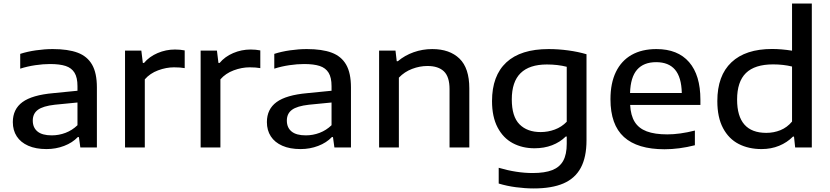

<svg xmlns="http://www.w3.org/2000/svg" viewBox="-20 -828 4660 1078"><path d="M524 -337V0H431L423 -58.5H417Q386.5 -26.5 340 -8.8Q293.5 9 241 9Q181 9 138.5 -9.8Q96 -28.5 74 -62.5Q52 -96.5 52 -142.5Q52 -215 106.2 -254.8Q160.5 -294.5 279 -305L415 -318.5V-344.5Q415 -392.5 398.5 -419.5Q382 -446.5 348.8 -457.5Q315.5 -468.5 260.5 -468.5Q222.5 -468.5 178.2 -462Q134 -455.5 93.5 -442.5V-525.5Q133.5 -538.5 182.2 -545.5Q231 -552.5 276 -552.5Q362 -552.5 416 -532.2Q470 -512 497 -465Q524 -418 524 -337ZM415 -125V-252.5L287.5 -240Q221 -232.5 192.5 -211.2Q164 -190 164 -151Q164 -111.5 190.5 -89.8Q217 -68 270.5 -68Q310.5 -68 348 -82.2Q385.5 -96.5 415 -125Z M682 -544H773.5L782 -474.5H788.5Q818 -510 864.8 -530Q911.5 -550 962.5 -550Q991.5 -550 1017 -545V-445.5Q992.5 -450 957 -450Q913 -450 867.5 -433Q822 -416 793 -382.5V0H682Z M1106.5 -544H1198L1206.5 -474.5H1213Q1242.5 -510 1289.2 -530Q1336 -550 1387 -550Q1416 -550 1441.5 -545V-445.5Q1417 -450 1381.5 -450Q1337.5 -450 1292 -433Q1246.5 -416 1217.5 -382.5V0H1106.5Z M1950.5 -337V0H1857.5L1849.5 -58.5H1843.5Q1813 -26.5 1766.5 -8.8Q1720 9 1667.5 9Q1607.5 9 1565 -9.8Q1522.5 -28.5 1500.5 -62.5Q1478.5 -96.5 1478.5 -142.5Q1478.5 -215 1532.8 -254.8Q1587 -294.5 1705.5 -305L1841.5 -318.5V-344.5Q1841.5 -392.5 1825 -419.5Q1808.5 -446.5 1775.2 -457.5Q1742 -468.5 1687 -468.5Q1649 -468.5 1604.8 -462Q1560.5 -455.5 1520 -442.5V-525.5Q1560 -538.5 1608.8 -545.5Q1657.5 -552.5 1702.5 -552.5Q1788.5 -552.5 1842.5 -532.2Q1896.5 -512 1923.5 -465Q1950.5 -418 1950.5 -337ZM1841.5 -125V-252.5L1714 -240Q1647.5 -232.5 1619 -211.2Q1590.5 -190 1590.5 -151Q1590.5 -111.5 1617 -89.8Q1643.5 -68 1697 -68Q1737 -68 1774.5 -82.2Q1812 -96.5 1841.5 -125Z M2108.5 -544H2200.5L2207.5 -484.5H2214Q2252.5 -517 2302.5 -534.8Q2352.5 -552.5 2407 -552.5Q2504.5 -552.5 2559.8 -499Q2615 -445.5 2615 -332V0H2504V-327.5Q2504 -397 2472.5 -427.2Q2441 -457.5 2380 -457.5Q2336.5 -457.5 2293.8 -441.2Q2251 -425 2219.5 -392V0H2108.5Z M2780 202.5V114Q2880.5 143.5 2970.5 143.5Q3039 143.5 3080.8 127Q3122.5 110.5 3142.2 74.8Q3162 39 3162 -20.5V-61.5H3156.5Q3124 -29.5 3079.5 -12.5Q3035 4.5 2981 4.5Q2913 4.5 2859 -24.2Q2805 -53 2773.8 -112.5Q2742.5 -172 2742.5 -260.5Q2742.5 -403 2823 -477.8Q2903.5 -552.5 3060.5 -552.5Q3115 -552.5 3170.2 -545Q3225.5 -537.5 3273 -523.5V-40.5Q3273 54.5 3240.8 114.2Q3208.5 174 3143.2 202Q3078 230 2977 230Q2928.5 230 2877.2 223.2Q2826 216.5 2780 202.5ZM3162 -144.5V-453Q3111.5 -466 3050.5 -466Q2952.5 -466 2903 -417.5Q2853.5 -369 2853.5 -270Q2853.5 -173.5 2896.8 -130Q2940 -86.5 3015.5 -86.5Q3057 -86.5 3095.2 -100.8Q3133.5 -115 3162 -144.5Z M3912.5 -239H3518Q3521 -180 3543.5 -143.8Q3566 -107.5 3611 -90.5Q3656 -73.5 3726.5 -73.5Q3796.5 -73.5 3881.5 -95V-12.5Q3793 10 3711 10Q3559 10 3483.2 -58.8Q3407.5 -127.5 3407.5 -271Q3407.5 -361 3438 -424Q3468.5 -487 3526.2 -519.8Q3584 -552.5 3665.5 -552.5Q3785.5 -552.5 3849 -479.2Q3912.5 -406 3912.5 -268ZM3517.5 -306H3808Q3806 -394.5 3770 -436.8Q3734 -479 3664 -479Q3594 -479 3557 -436.8Q3520 -394.5 3517.5 -306Z M4007.5 -260.5Q4007.5 -403.5 4086.8 -478.2Q4166 -553 4315 -553Q4367 -553 4427 -543.5V-808H4538V0H4444.5L4438 -61H4432Q4399.5 -28 4354.5 -9.5Q4309.5 9 4256 9Q4183 9 4127.2 -19.8Q4071.5 -48.5 4039.5 -108.8Q4007.5 -169 4007.5 -260.5ZM4427 -145.5V-454.5Q4377.5 -466.5 4320.5 -466.5Q4218 -466.5 4168.2 -418Q4118.5 -369.5 4118.5 -269Q4118.5 -82 4282.5 -82Q4324.5 -82 4362 -97.2Q4399.5 -112.5 4427 -145.5Z"/></svg>

Font: Encode Sans Expanded Medium
Style: Regular
Weight: 500
Width: 7
Designer: Multiple Designers
Foundry: Impallari Type
Version: Version 2.000